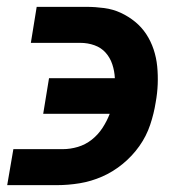

<svg xmlns="http://www.w3.org/2000/svg" viewBox="-20 -540 540 560"><path d="M1 0 19 -105H163Q185 -105 207 -111.5Q229 -118 247.5 -132.5Q266 -147 279 -167Q292 -187 300 -208H106L123 -312H315Q314 -333 307.5 -352.5Q301 -372 288 -386.5Q275 -401 255.5 -408Q236 -415 214 -415H70L87 -520H232Q258 -520 284 -516.5Q310 -513 332.5 -502.5Q355 -492 374 -476.5Q393 -461 406.5 -440.5Q420 -420 428 -396Q436 -372 438.5 -346.5Q441 -321 440 -294.5Q439 -268 434 -241Q429 -209 418 -176Q407 -143 386.5 -114Q366 -85 338 -62Q310 -39 278 -25Q246 -11 212.5 -5.5Q179 0 146 0Z"/></svg>

Font: Iosevka SS04 Extrabold
Style: Italic
Weight: 800
Italic angle: -9°
Monospace: yes
Designer: Belleve Invis
Foundry: Belleve Invis
Version: Version 19.0.0; ttfautohint (v1.8.4)